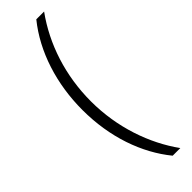

<svg xmlns="http://www.w3.org/2000/svg" viewBox="-297 -715 871 871"><g transform="rotate(-45 138.5 -279.5)"><path d="M50 -278C50 -103 104 49 193 158H242C159 43 105 -111 105 -278C105 -443 155 -595 243 -717H193C100 -602 50 -445 50 -278Z"/></g></svg>

Font: Noto Sans Thai Looped ExtraCondensed Light
Style: Regular
Weight: 300
Width: 2
Designer: Sasikarn Vongin, Ben Mitchell
Foundry: The Fontpad Ltd
Version: Version 1.001